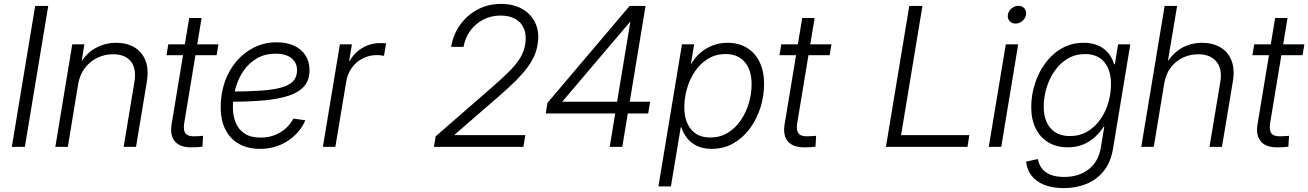

<svg xmlns="http://www.w3.org/2000/svg" viewBox="-20 -758 6752 991"><path d="M229 -727.5 108.4 0H41L161.6 -727.5Z M383.3 -323.2 330.1 0H265.6L353 -529.3H415.5L395.5 -404.3L380.9 -406.2Q414.6 -475.1 466.6 -506.1Q518.6 -537.1 579.1 -537.1Q634.3 -537.1 673.8 -513.7Q713.4 -490.2 731 -445.3Q748.5 -400.4 737.8 -335.4L682.1 0H618.2L673.8 -335.4Q685.1 -404.3 655.3 -441.2Q625.5 -478 563.5 -478Q520.5 -478 482.4 -459.7Q444.3 -441.4 418 -406.7Q391.6 -372.1 383.3 -323.2Z M1107.4 -529.3 1098.1 -473.1H839.4L848.6 -529.3ZM956.5 -665H1020.5L930.7 -121.6Q924.8 -84.5 938.2 -68.6Q951.7 -52.7 987.3 -54.7Q996.1 -54.7 1007.3 -55.4Q1018.6 -56.2 1028.3 -57.1L1024.9 -1Q1014.2 0.5 1000.7 1.5Q987.3 2.4 974.6 2.4Q911.6 4.4 883.8 -26.9Q856 -58.1 865.7 -116.7Z M1321.3 10.3Q1260.3 10.3 1214.8 -14.6Q1169.4 -39.6 1144.3 -87.6Q1119.1 -135.7 1119.1 -205.6Q1119.1 -276.4 1140.9 -337.2Q1162.6 -397.9 1201.9 -443.4Q1241.2 -488.8 1293.9 -514.2Q1346.7 -539.6 1408.2 -539.6Q1460.9 -539.6 1498.8 -521.7Q1536.6 -503.9 1557.1 -471.4Q1577.6 -439 1577.6 -395Q1577.6 -346.2 1551.3 -314.5Q1524.9 -282.7 1472.7 -264.9Q1420.4 -247.1 1343.5 -240Q1266.6 -232.9 1165.5 -232.9L1173.3 -285.6Q1263.7 -285.6 1328.1 -290.3Q1392.6 -294.9 1433.3 -306.6Q1474.1 -318.4 1493.7 -339.8Q1513.2 -361.3 1513.2 -395Q1513.2 -434.1 1484.6 -457.5Q1456.1 -481 1402.8 -481Q1348.1 -481 1306.6 -457Q1265.1 -433.1 1237.5 -393.3Q1210 -353.5 1196 -304.2Q1182.1 -254.9 1182.1 -204.1Q1182.1 -159.7 1196.8 -124.3Q1211.4 -88.9 1242.9 -68.4Q1274.4 -47.9 1324.7 -47.9Q1382.3 -47.9 1427 -75Q1471.7 -102.1 1494.1 -146L1556.2 -137.2Q1527.3 -71.3 1464.8 -30.5Q1402.3 10.3 1321.3 10.3Z M1646.5 0 1734.4 -529.3H1796.4L1782.2 -443.4H1785.2Q1808.1 -485.4 1850.1 -510.5Q1892.1 -535.6 1942.9 -535.6Q1951.7 -535.6 1959.5 -535.2Q1967.3 -534.7 1972.7 -534.2L1961.9 -469.7Q1957.5 -470.7 1947.5 -472.2Q1937.5 -473.6 1924.3 -473.6Q1886.2 -473.6 1852.8 -456.8Q1819.3 -439.9 1796.4 -408.9Q1773.4 -377.9 1766.6 -334.5L1710.9 0Z M2219.7 0 2228.5 -54.2 2519.5 -307.6Q2575.7 -356.4 2611.3 -392.6Q2647 -428.7 2666 -460.9Q2685.1 -493.2 2690.9 -529.3Q2698.2 -574.7 2685.3 -607.9Q2672.4 -641.1 2641.4 -659.4Q2610.4 -677.7 2563.5 -677.7Q2515.6 -677.7 2475.3 -657.2Q2435.1 -636.7 2408 -600.3Q2380.9 -564 2372.6 -516.1H2308.6Q2319.3 -580.6 2355.5 -630.6Q2391.6 -680.7 2445.8 -709.2Q2500 -737.8 2565.4 -737.8Q2630.9 -737.8 2677 -710.9Q2723.1 -684.1 2744.1 -637Q2765.1 -589.8 2754.9 -529.3Q2750 -497.1 2736.8 -467.8Q2723.6 -438.5 2700.7 -407.7Q2677.7 -377 2642.1 -341.3Q2606.4 -305.7 2556.2 -262.2L2326.7 -63L2326.2 -60.5H2691.4L2681.6 0Z M2796.9 -172.4 2805.7 -227.1 3230 -727.5H3272.9L3259.3 -644.5H3231.4L2884.3 -235.8L2883.8 -232.9H3335.4L3325.7 -172.4ZM3127 0 3158.2 -189.5 3162.1 -214.8 3247.1 -727.5H3312L3191.9 0Z M3378.4 204.1 3500 -529.3H3563L3546.4 -429.2H3548.3Q3565.9 -459.5 3593.3 -483.9Q3620.6 -508.3 3656.7 -522.7Q3692.9 -537.1 3735.4 -537.1Q3793.5 -537.1 3835.7 -511Q3877.9 -484.9 3900.9 -437.3Q3923.8 -389.6 3923.8 -325.2Q3923.8 -263.7 3905.3 -203.9Q3886.7 -144 3851.3 -95.7Q3815.9 -47.4 3766.1 -18.6Q3716.3 10.3 3653.3 10.3Q3608.9 10.3 3577.1 -5.1Q3545.4 -20.5 3525.6 -46.1Q3505.9 -71.8 3496.6 -101.6H3493.7L3442.9 204.1ZM3646 -48.3Q3696.3 -48.3 3735.8 -72.3Q3775.4 -96.2 3803 -136.5Q3830.6 -176.8 3845 -225.6Q3859.4 -274.4 3859.4 -323.7Q3859.4 -396 3824.2 -437.5Q3789.1 -479 3725.6 -479Q3674.3 -479 3634.8 -454.8Q3595.2 -430.7 3567.9 -390.9Q3540.5 -351.1 3526.4 -302.2Q3512.2 -253.4 3512.2 -204.1Q3512.2 -132.3 3546.9 -90.3Q3581.5 -48.3 3646 -48.3Z M4271.5 -529.3 4262.2 -473.1H4003.4L4012.7 -529.3ZM4120.6 -665H4184.6L4094.7 -121.6Q4088.9 -84.5 4102.3 -68.6Q4115.7 -52.7 4151.4 -54.7Q4160.2 -54.7 4171.4 -55.4Q4182.6 -56.2 4192.4 -57.1L4189 -1Q4178.2 0.5 4164.8 1.5Q4151.4 2.4 4138.7 2.4Q4075.7 4.4 4047.9 -26.9Q4020 -58.1 4029.8 -116.7Z M4552.7 0 4673.3 -727.5H4741.2L4630.9 -60.5H4983.4L4973.6 0Z M5083.5 0 5171.4 -529.3H5235.4L5147.9 0ZM5221.2 -636.2Q5202.1 -636.2 5190.7 -649.7Q5179.2 -663.1 5182.1 -682.1Q5185.1 -701.2 5201.2 -714.6Q5217.3 -728 5236.3 -728Q5255.9 -728 5267.3 -714.6Q5278.8 -701.2 5275.9 -682.1Q5272.9 -663.1 5256.8 -649.7Q5240.7 -636.2 5221.2 -636.2Z M5471.2 212.9Q5413.1 212.9 5370.8 196.3Q5328.6 179.7 5304.4 148.9Q5280.3 118.2 5276.4 76.2L5336.9 63Q5341.8 90.3 5357.4 111.1Q5373 131.8 5401.6 143.6Q5430.2 155.3 5472.7 155.3Q5548.8 155.3 5599.6 115.5Q5650.4 75.7 5662.1 2.4L5679.7 -104L5676.3 -103.5Q5657.2 -73.7 5630.4 -49.6Q5603.5 -25.4 5568.8 -11.5Q5534.2 2.4 5491.7 2.4Q5434.1 2.4 5391.6 -22.7Q5349.1 -47.9 5325.9 -94.5Q5302.7 -141.1 5302.7 -205.1Q5302.7 -266.6 5321.5 -325.4Q5340.3 -384.3 5375.7 -432.4Q5411.1 -480.5 5461.2 -508.8Q5511.2 -537.1 5573.2 -537.1Q5606.9 -537.1 5633.3 -528.6Q5659.7 -520 5679.2 -504.6Q5698.7 -489.3 5711.4 -469Q5724.1 -448.7 5730.5 -426.3L5734.4 -426.8L5751 -529.3H5814L5725.1 8.3Q5713.4 79.1 5677.2 124.3Q5641.1 169.4 5587.6 191.2Q5534.2 212.9 5471.2 212.9ZM5502 -55.7Q5553.2 -55.7 5592.5 -79.1Q5631.8 -102.5 5659.2 -141.4Q5686.5 -180.2 5700.4 -227.8Q5714.4 -275.4 5714.4 -324.7Q5714.4 -395.5 5679.9 -437.3Q5645.5 -479 5580.1 -479Q5530.8 -479 5491.2 -455.6Q5451.7 -432.1 5424.1 -392.8Q5396.5 -353.5 5381.8 -305.2Q5367.2 -256.8 5367.2 -207Q5367.2 -135.7 5402.8 -95.7Q5438.5 -55.7 5502 -55.7Z M5988.8 -325.2 5935.1 0H5870.6L5991.2 -727.5H6055.7L6001.5 -404.3H5985.8Q6008.8 -450.7 6039.3 -480Q6069.8 -509.3 6106.4 -523.2Q6143.1 -537.1 6183.6 -537.1Q6238.3 -537.1 6278.1 -514.2Q6317.9 -491.2 6335.9 -446.8Q6354 -402.3 6343.3 -337.9L6287.1 0H6222.7L6278.3 -333.5Q6290 -401.9 6258.5 -439.9Q6227.1 -478 6164.1 -478Q6122.1 -478 6085 -460.4Q6047.9 -442.9 6022.2 -408.7Q5996.6 -374.5 5988.8 -325.2Z M6712.4 -529.3 6703.1 -473.1H6444.3L6453.6 -529.3ZM6561.5 -665H6625.5L6535.6 -121.6Q6529.8 -84.5 6543.2 -68.6Q6556.6 -52.7 6592.3 -54.7Q6601.1 -54.7 6612.3 -55.4Q6623.5 -56.2 6633.3 -57.1L6629.9 -1Q6619.1 0.5 6605.7 1.5Q6592.3 2.4 6579.6 2.4Q6516.6 4.4 6488.8 -26.9Q6460.9 -58.1 6470.7 -116.7Z"/></svg>

Font: Inter 24pt Light
Style: Italic
Weight: 300
Italic angle: -9.3988°
Designer: Rasmus Andersson
Foundry: rsms
Version: Version 4.001;git-66647c0bb